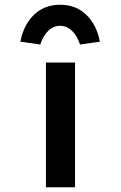

<svg xmlns="http://www.w3.org/2000/svg" viewBox="-20 -791 511 811"><path d="M174 0V-527H297V0ZM150 -603 66 -615Q80 -687 124 -729Q168 -771 234 -771Q300 -771 344 -729Q388 -687 402 -615L318 -603Q306 -640 284 -661Q262 -682 234 -682Q206 -682 184 -661Q162 -640 150 -603Z"/></svg>

Font: Lexend Tera Medium
Style: Regular
Weight: 500
Designer: Bonnie Shaver-Troup, Thomas Jockin
Foundry: Lexend
Version: Version 1.007